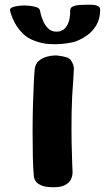

<svg xmlns="http://www.w3.org/2000/svg" viewBox="-20 -784 461 807"><path d="M148 -740Q148 -740 151 -726.5Q154 -713 161.5 -695.5Q169 -678 182.5 -664.5Q196 -651 217 -651Q217 -651 226 -651.5Q235 -652 246 -659Q257 -666 266 -685Q275 -704 275 -740Q275 -752 286.5 -757Q298 -762 312.5 -763Q327 -764 338 -764Q349 -764 364 -764Q379 -764 390.5 -759Q402 -754 401 -740Q400 -702 384 -676.5Q368 -651 347.5 -636.5Q327 -622 311.5 -615.5Q296 -609 296 -609Q296 -609 281 -605.5Q266 -602 241 -599.5Q216 -597 185.5 -599Q155 -601 124 -613Q94 -624 74 -645Q54 -666 42.5 -687.5Q31 -709 26.5 -724.5Q22 -740 22 -740Q21 -749 32.5 -753.5Q44 -758 59 -759.5Q74 -761 85 -761Q101 -761 123.5 -756.5Q146 -752 148 -740ZM122 -46Q119 -78 118 -127Q117 -176 117 -232Q117 -288 118.5 -341Q120 -394 122 -434.5Q124 -475 126 -494Q129 -516 143 -528Q157 -540 174.5 -545Q192 -550 204.5 -550.5Q217 -551 217 -551Q217 -551 229.5 -549.5Q242 -548 256.5 -544Q271 -540 278 -531Q291 -511 290.5 -494Q290 -477 288 -449Q282 -378 281 -309Q280 -240 281 -184.5Q282 -129 283.5 -95.5Q285 -62 285 -62Q285 -62 284.5 -52Q284 -42 278 -29.5Q272 -17 255 -7Q238 3 205 3Q172 3 154.5 -4.5Q137 -12 130.5 -21.5Q124 -31 123 -38.5Q122 -46 122 -46Z"/></svg>

Font: Nerko One
Style: Regular
Weight: 400
Designer: Nermin Kahrimanovic
Foundry: Nermin Kahrimanovic
Version: Version 1.101